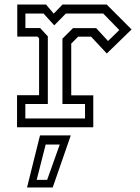

<svg xmlns="http://www.w3.org/2000/svg" viewBox="-20 -560 614 845"><path d="M55 0V-141H152V-391.5L144.5 -399H56V-540H182.5L216.5 -500L255 -540H449.5L559 -430.5L450 -324.5L381 -398.5H324L293.5 -368V-140.5H390.5V0ZM91.5 -38.5H354.2V-102.2H254.8V-389.8L301.2 -436.2H403.2L455.5 -379.5L505 -427.8L434.2 -500.5H270L218.8 -448.5L171.5 -500.5H91.8V-436.5H156.8L190.5 -400V-102.2H91.5ZM99 265 156 36H291.5L212 265ZM141.5 231.5H187.5L243 76H181Z"/></svg>

Font: Tourney Thin
Style: Regular
Weight: 100
Designer: Tyler Finck
Foundry: Etcetera Type Co
Version: Version 1.015